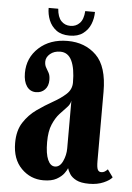

<svg xmlns="http://www.w3.org/2000/svg" viewBox="-50 -688 508 737"><g transform="rotate(5 204.5 -319.5)"><path d="M144.5 10.5Q95 10.5 59.8 -25Q24.5 -60.5 24.5 -123Q24.5 -171 44.8 -202.2Q65 -233.5 95 -254.8Q125 -276 155 -292.8Q185 -309.5 205.2 -328Q225.5 -346.5 225.5 -373Q225.5 -427.5 211.2 -457.2Q197 -487 167 -487Q143 -487 127.8 -474Q112.5 -461 112.5 -444Q112.5 -430.5 118 -421.5Q123.5 -412.5 129 -402.2Q134.5 -392 134.5 -375Q134.5 -351.5 121.2 -337.8Q108 -324 87 -324Q64.5 -324 51.5 -342.5Q38.5 -361 38.5 -393.5Q38.5 -452.5 81.2 -491.5Q124 -530.5 191.5 -530.5Q259 -530.5 302.2 -488Q345.5 -445.5 345.5 -348V-82Q345.5 -56.5 349.8 -48.2Q354 -40 363 -40Q372 -40 378.5 -44.8Q385 -49.5 388 -53L409 -24Q400.5 -12.5 376.5 -2Q352.5 8.5 321 8.5Q289 8.5 271.5 -0.5Q254 -9.5 246.2 -21.8Q238.5 -34 235.5 -44Q233.5 -37.5 224 -24.2Q214.5 -11 195.5 -0.2Q176.5 10.5 144.5 10.5ZM184.5 -46Q203.5 -46 214.5 -69.8Q225.5 -93.5 225.5 -119.5V-303.5Q223.5 -289.5 211.5 -277.2Q199.5 -265 184.2 -248.2Q169 -231.5 157.8 -205.2Q146.5 -179 146.5 -137Q146.5 -92 156.8 -69Q167 -46 184.5 -46ZM196.5 -551.5Q164.5 -551.5 145 -566.2Q125.5 -581 116.5 -603.5Q107.5 -626 107.5 -650.5H144.5Q147 -618.5 161 -603.8Q175 -589 196.5 -589Q218 -589 232.2 -603.8Q246.5 -618.5 248.5 -650.5H286Q286 -626 277 -603.5Q268 -581 248.2 -566.2Q228.5 -551.5 196.5 -551.5Z"/></g></svg>

Font: Imbue 10pt
Style: Bold
Weight: 700
Designer: Tyler Finck
Foundry: Etcetera Type Company
Version: Version 1.102; ttfautohint (v1.8.3)